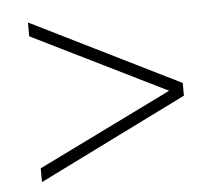

<svg xmlns="http://www.w3.org/2000/svg" viewBox="-40 -554 598 526"><g transform="rotate(-5 259.0 -291.5)"><path d="M463 -274 55 -72V-110L424 -291L55 -473V-511L463 -309Z"/></g></svg>

Font: Georama Expanded ExtraLight
Style: Regular
Weight: 250
Width: 7
Designer: Jean-Baptiste Levee
Foundry: Production Type
Version: Version 1.001